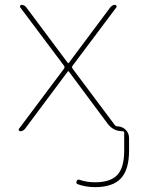

<svg xmlns="http://www.w3.org/2000/svg" viewBox="-20 -540 591 790"><path d="M63 0Q59 0 57.5 -3.5Q56 -7 58 -10L243 -257Q248 -264 243 -270L63 -510Q61 -513 63 -516.5Q65 -520 69 -520Q80 -520 88 -510L259 -281Q260 -280 261 -280L263 -281L434 -510Q443 -520 453 -520Q457 -520 459 -516.5Q461 -513 459 -510L279 -270Q274 -264 279 -257L452 -26Q457 -20 463 -20Q483 -20 497 -6Q511 8 511 28V80Q511 158 477.5 194Q444 230 371 230Q333 230 300 218Q292 215 295 206Q299 196 308 200Q337 210 371 210Q435 210 463 179.5Q491 149 491 80V6Q491 0 485 0Q446 0 423 -31L263 -246Q262 -247 261 -247L259 -246L83 -10Q75 0 63 0Z"/></svg>

Font: Rounded Mplus 1c Thin
Style: Regular
Weight: 250
Version: Version 1.059.20150529